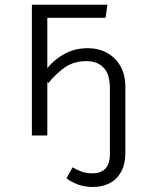

<svg xmlns="http://www.w3.org/2000/svg" viewBox="-20 -558 655 791"><path d="M496.4 -201.5V72.8Q496.4 117.9 479.2 149.5Q462.1 181 431.8 196.7Q401.5 212.3 362.1 212.3Q327.7 212.3 300.3 201.8Q272.8 191.3 253.8 176.4L279 131.3Q301 144.1 318.7 150Q336.4 155.9 362.1 155.9Q395.4 155.9 414.1 136.7Q432.8 117.4 432.8 76.9V-194.4Q432.8 -252.3 406.9 -279.2Q381 -306.2 335.9 -306.2Q286.7 -306.2 250.8 -282.6Q214.9 -259 178.5 -215.4L174.9 -221V0H111.3V-538.5H422.6L414.9 -484.6H174.9V-277.4Q205.1 -314.4 247.4 -336.9Q289.7 -359.5 342.1 -359.5Q385.1 -359.5 420.3 -340.5Q455.4 -321.5 475.9 -285.9Q496.4 -250.3 496.4 -201.5Z"/></svg>

Font: Fira Code Fixed Light
Style: Regular
Weight: 300
Monospace: yes
Designer: Carrois Corporate, Edenspiekermann AG, Nikita Prokopov
Foundry: Carrois Corporate, Edenspiekermann AG, Nikita Prokopov
Version: Version 5.002